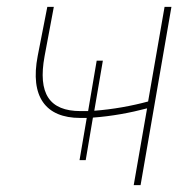

<svg xmlns="http://www.w3.org/2000/svg" viewBox="-20 -540 563 560"><path d="M214 -196H233L212 -73H230L251 -197C306 -201 360 -211 409 -224L370 0H390L480 -520H460L412 -244C364 -231 309 -221 255 -217L280 -363H262L237 -216H215C124 -216 90 -267 110 -376L137 -520H118L90 -377C67 -258 113 -196 214 -196Z"/></svg>

Font: Fixel Text 20240404 Thin
Style: Italic
Weight: 100
Width: 4
Italic angle: -10°
Designer: AlfaBravo + MacPaw
Foundry: Kyrylo Tkachov, Marchela Mozhyna, Serhii Makarenko, Maria Weinstein, Zakhar Kryvoshyya
Version: Version 1.211;Glyphs 3.2 (3225)